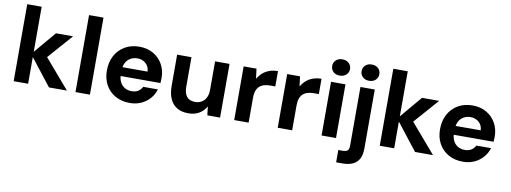

<svg xmlns="http://www.w3.org/2000/svg" viewBox="-70 -1136 4702 1768"><g transform="rotate(10 2280.5 -252.0)"><path d="M396 0 181 -275 373 -502H533L284 -219V-326L564 0ZM66 0V-720H201V0Z M644 0V-720H779V0Z M1152 12Q1076 12 1017.5 -20.5Q959 -53 926.5 -111.5Q894 -170 894 -246Q894 -325 926 -385Q958 -445 1016.5 -479.5Q1075 -514 1152 -514Q1227 -514 1283 -481.5Q1339 -449 1370.5 -393Q1402 -337 1402 -266Q1402 -256 1401.5 -243.5Q1401 -231 1400 -218H990V-301H1265Q1263 -348 1231 -376.5Q1199 -405 1153 -405Q1118 -405 1089 -389Q1060 -373 1043.5 -341.5Q1027 -310 1027 -262V-233Q1027 -192 1042.5 -161.5Q1058 -131 1086 -114.5Q1114 -98 1151 -98Q1188 -98 1212.5 -114Q1237 -130 1250 -156H1387Q1373 -108 1340 -70Q1307 -32 1259 -10Q1211 12 1152 12Z M1699 12Q1638 12 1594.5 -13.5Q1551 -39 1528.5 -89Q1506 -139 1506 -212V-502H1640V-226Q1640 -165 1665.5 -133.5Q1691 -102 1744 -102Q1778 -102 1804.5 -117.5Q1831 -133 1846 -163Q1861 -193 1861 -236V-502H1996V0H1877L1867 -82Q1844 -39 1801.5 -13.5Q1759 12 1699 12Z M2128 0V-502H2248L2260 -409Q2279 -442 2306 -465.5Q2333 -489 2368.5 -501.5Q2404 -514 2447 -514V-371H2402Q2372 -371 2346.5 -364.5Q2321 -358 2302 -342Q2283 -326 2273 -299Q2263 -272 2263 -231V0Z M2535 0V-502H2655L2667 -409Q2686 -442 2713 -465.5Q2740 -489 2775.5 -501.5Q2811 -514 2854 -514V-371H2809Q2779 -371 2753.5 -364.5Q2728 -358 2709 -342Q2690 -326 2680 -299Q2670 -272 2670 -231V0Z M2945 0V-502H3080V0ZM3013 -572Q2976 -572 2953 -593.5Q2930 -615 2930 -648Q2930 -681 2953 -702.5Q2976 -724 3013 -724Q3050 -724 3073.5 -702.5Q3097 -681 3097 -648Q3097 -615 3073.5 -593.5Q3050 -572 3013 -572Z M3120 220V105H3160Q3193 105 3206.5 92Q3220 79 3220 50V-502H3354V49Q3354 111 3333 148.5Q3312 186 3273 203Q3234 220 3181 220ZM3288 -572Q3251 -572 3228 -593.5Q3205 -615 3205 -648Q3205 -681 3228 -702.5Q3251 -724 3288 -724Q3325 -724 3348 -702.5Q3371 -681 3371 -648Q3371 -615 3348 -593.5Q3325 -572 3288 -572Z M3819 0 3604 -275 3796 -502H3956L3707 -219V-326L3987 0ZM3489 0V-720H3624V0Z M4267 12Q4191 12 4132.5 -20.5Q4074 -53 4041.5 -111.5Q4009 -170 4009 -246Q4009 -325 4041 -385Q4073 -445 4131.5 -479.5Q4190 -514 4267 -514Q4342 -514 4398 -481.5Q4454 -449 4485.5 -393Q4517 -337 4517 -266Q4517 -256 4516.5 -243.5Q4516 -231 4515 -218H4105V-301H4380Q4378 -348 4346 -376.5Q4314 -405 4268 -405Q4233 -405 4204 -389Q4175 -373 4158.5 -341.5Q4142 -310 4142 -262V-233Q4142 -192 4157.5 -161.5Q4173 -131 4201 -114.5Q4229 -98 4266 -98Q4303 -98 4327.5 -114Q4352 -130 4365 -156H4502Q4488 -108 4455 -70Q4422 -32 4374 -10Q4326 12 4267 12Z"/></g></svg>

Font: DM Sans 16pt
Style: Bold
Weight: 700
Version: Version 4.004;gftools[0.9.30]